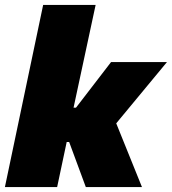

<svg xmlns="http://www.w3.org/2000/svg" viewBox="-25 -763 701 783"><path d="M-5 0 151 -743H365L275 -324H285L428 -510H656L449 -260L554 0H325L257 -184H247L208 0Z"/></svg>

Font: Saira Thin Black
Style: Italic
Weight: 900
Italic angle: -12°
Version: Version 1.101